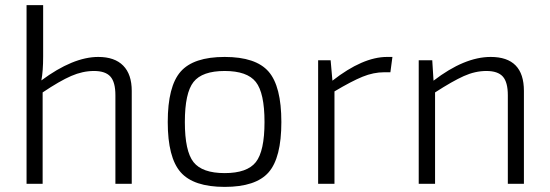

<svg xmlns="http://www.w3.org/2000/svg" viewBox="-20 -720 2153 752"><path d="M149 -700V-499Q149 -441 142 -405Q266 -497 365 -497Q429 -497 462.5 -463Q496 -429 496 -364V0H432V-347Q432 -398 412.5 -420Q393 -442 348 -442Q304 -442 259 -422.5Q214 -403 147 -358V0H84V-700Z M637 -242Q637 -382 687.5 -439.5Q738 -497 860 -497Q982 -497 1032 -439.5Q1082 -382 1082 -242Q1082 -102 1032 -45Q982 12 860 12Q738 12 687.5 -45.5Q637 -103 637 -242ZM982 -399Q948 -442 860 -442Q772 -442 738 -399Q704 -356 704 -242Q704 -128 738 -85Q772 -42 860 -42Q948 -42 982 -85Q1016 -128 1016 -242Q1016 -356 982 -399Z M1517 -497 1509 -437H1485Q1443 -437 1400 -419.5Q1357 -402 1290 -362V0H1226V-484H1275L1282 -404Q1401 -497 1496 -497Z M1673 -484 1678 -404Q1799 -497 1902 -497Q2032 -497 2032 -364V0H1969V-347Q1969 -398 1949.5 -420Q1930 -442 1885 -442Q1841 -442 1796.5 -422Q1752 -402 1684 -358V0H1620V-484Z"/></svg>

Font: Exo 2.0 Light
Style: Regular
Weight: 300
Designer: Natanael Gama
Version: Version 1.001;PS 001.001;hotconv 1.0.70;makeotf.lib2.5.58329